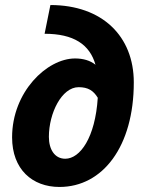

<svg xmlns="http://www.w3.org/2000/svg" viewBox="-20 -730 584 762"><path d="M174 -187C174 -281 225 -384 292 -384C330 -384 351 -370 368 -342C358 -184 298 -100 239 -100C197 -100 174 -137 174 -187ZM216 12C388 12 511 -149 511 -403C511 -586 386 -710 180 -710L157 -596C272 -596 336 -554 359 -473C338 -490 310 -498 278 -498C166 -498 28 -365 28 -185C28 -58 108 12 216 12Z"/></svg>

Font: Source Sans Pro
Style: Bold Italic
Weight: 700
Italic angle: -11°
Designer: Paul D. Hunt
Foundry: Adobe Systems Incorporated
Version: Version 3.006;hotconv 1.0.111;makeotfexe 2.5.65597